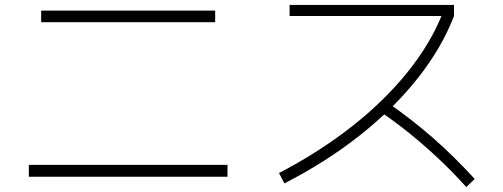

<svg xmlns="http://www.w3.org/2000/svg" viewBox="-20 -740 2040 779"><path d="M97 -23V-71H903V-23ZM147 -650V-697H853V-650Z M1112 -38Q1277 -124 1409 -228Q1541 -332 1634.5 -448.5Q1728 -565 1776 -687L1788 -675H1155V-720H1822V-675Q1773 -547 1676 -424Q1579 -301 1441.5 -192Q1304 -83 1134 4ZM1872 19Q1815 -44 1759 -96.5Q1703 -149 1644 -197Q1585 -245 1517 -291L1548 -327Q1649 -257 1734.5 -182.5Q1820 -108 1906 -14Z"/></svg>

Font: M PLUS 1 Thin Light
Style: Regular
Weight: 300
Version: Version 1.001